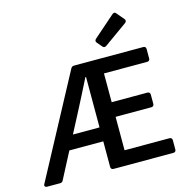

<svg xmlns="http://www.w3.org/2000/svg" viewBox="-121 -972 1071 1089"><g transform="rotate(-15 414.5 -427.5)"><path d="M692.4 -804.7 655.3 -848.6C649.4 -856.4 641.6 -856.4 633.8 -849.6L506.8 -738.3C500 -731.4 499 -723.6 505.9 -715.8L531.2 -686.5C537.1 -679.7 544.9 -678.7 552.7 -684.6L689.5 -782.2C697.3 -788.1 699.2 -796.9 692.4 -804.7ZM500 -85.9V-282.2H710C719.7 -282.2 725.6 -288.1 725.6 -297.9V-352.5C725.6 -362.3 719.7 -368.2 710 -368.2H500V-537.1H753.9C763.7 -537.1 769.5 -543 769.5 -552.7V-608.4C769.5 -618.2 763.7 -624 753.9 -624H347.7C338.9 -624 333 -620.1 329.1 -613.3L10.7 -18.6C4.9 -7.8 10.7 0 22.5 0H97.7C106.4 0 112.3 -2.9 116.2 -10.7L197.3 -166H396.5V-15.6C396.5 -5.9 402.3 0 412.1 0H763.7C773.4 0 779.3 -5.9 779.3 -15.6V-70.3C779.3 -80.1 773.4 -85.9 763.7 -85.9ZM240.2 -248 293.9 -350.6C327.1 -413.1 359.4 -478.5 392.6 -543.9H396.5V-248Z"/></g></svg>

Font: Ed Sans Neue Medium
Style: Regular
Weight: 500
Designer: Stephen Hutchings
Version: Version 1.004;PS 001.004;hotconv 1.0.88;makeotf.lib2.5.64775